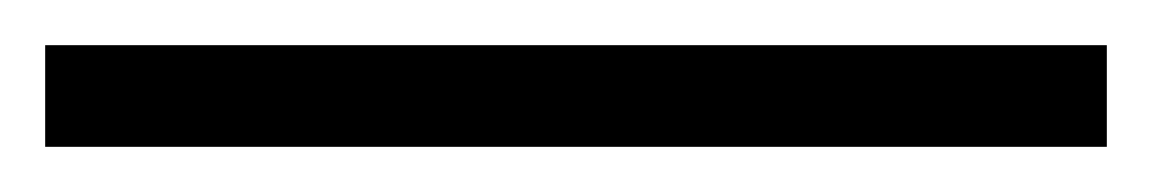

<svg xmlns="http://www.w3.org/2000/svg" viewBox="-55 68 510 85"><path d="M-35 88H435V133H-35Z"/></svg>

Font: Tiro Devanagari Marathi
Style: Regular
Weight: 400
Designer: Devanagari: John Hudson & Fiona Ross. Latin: John Hudson.
Foundry: Tiro Typeworks Ltd.
Version: Version 1.52